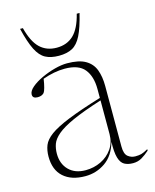

<svg xmlns="http://www.w3.org/2000/svg" viewBox="-112 -808 723 895"><g transform="rotate(-15 249.5 -361.0)"><path d="M419 9Q394 9 377.2 -0.5Q360.5 -10 352.8 -36.5Q345 -63 346.5 -113Q329 -50.5 285.5 -20.2Q242 10 188.5 10Q121.5 10 83.5 -24Q45.5 -58 45.5 -122.5Q45.5 -152.5 55 -176.5Q64.5 -200.5 94.8 -222.8Q125 -245 185.5 -269.5Q246 -294 347.5 -325V-367.5Q347.5 -429 319.2 -464Q291 -499 224 -499Q173.5 -499 117.5 -479Q114 -455 109.2 -437.8Q104.5 -420.5 100 -415Q89.5 -403 69 -403Q44.5 -403 44.5 -422Q44.5 -439 65 -456.5Q85.5 -474 116.8 -488.5Q148 -503 181.2 -511.8Q214.5 -520.5 240.5 -520.5Q298 -520.5 329.5 -502.2Q361 -484 373.5 -450.8Q386 -417.5 386 -372.5V-80Q386 -44 401.8 -31.5Q417.5 -19 437.5 -19Q454.5 -19 466.5 -22.2Q478.5 -25.5 499 -37V-30Q480 -13 461.2 -2Q442.5 9 419 9ZM86.5 -125.5Q86.5 -76.5 116.2 -46.5Q146 -16.5 197 -16.5Q237 -16.5 271.2 -33Q305.5 -49.5 326.5 -79.8Q347.5 -110 347.5 -150.5V-313Q258 -284.5 205.5 -260.8Q153 -237 127.5 -215.2Q102 -193.5 94.2 -171.8Q86.5 -150 86.5 -125.5ZM215 -603Q264 -603 296 -633.2Q328 -663.5 345 -732H358.5Q342 -664 323.8 -627.8Q305.5 -591.5 279.8 -577.8Q254 -564 215 -564Q176 -564 150.2 -577.8Q124.5 -591.5 106.2 -627.8Q88 -664 71.5 -732H85Q102.5 -663.5 134.2 -633.2Q166 -603 215 -603Z"/></g></svg>

Font: Newsreader Display ExtraLight
Style: Regular
Weight: 275
Designer: Hugues Gentile
Foundry: Production Type
Version: Version 1.001